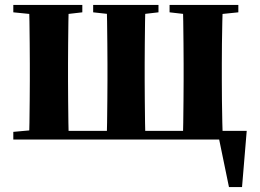

<svg xmlns="http://www.w3.org/2000/svg" viewBox="-20 -566 1055 779"><path d="M97 0Q99 -26 99.5 -68.5Q100 -111 100.5 -157Q101 -203 101 -238V-308Q101 -343 100.5 -389Q100 -435 99.5 -478Q99 -521 97 -546H259Q258 -521 257.5 -478Q257 -435 256.5 -389Q256 -343 256 -308V-238Q256 -203 256.5 -157Q257 -111 257.5 -68.5Q258 -26 259 0ZM412 0Q414 -26 414.5 -68.5Q415 -111 415.5 -157Q416 -203 416 -238V-308Q416 -343 415.5 -389Q415 -435 414.5 -478Q414 -521 412 -546H570Q569 -521 568.5 -478Q568 -435 567.5 -389Q567 -343 567 -308V-238Q567 -203 567.5 -157Q568 -111 568.5 -68.5Q569 -26 570 0ZM722 0Q723 -26 723.5 -68.5Q724 -111 724.5 -157Q725 -203 725 -238V-308Q725 -343 724.5 -389Q724 -435 723.5 -478Q723 -521 722 -546H884Q883 -521 882 -478Q881 -435 880.5 -389Q880 -343 880 -308V-238Q880 -203 880.5 -157Q881 -111 882 -68.5Q883 -26 884 0ZM909 193 862 -35 921 0H182V-35H981L962 193ZM34 -516V-546H314V-516L219 -505H144ZM358 -516V-546H623V-516L528 -505H458ZM668 -516V-546H947V-516L840 -505H764ZM34 0V-31L144 -41H182V0Z"/></svg>

Font: Noto Serif JP Black
Style: Regular
Weight: 900
Designer: Ryoko NISHIZUKA 西塚涼子 (kana & ideographs); Frank Grießhammer (Latin, Greek & Cyrillic); Wenlong ZHANG 张文龙 (bopomofo); San
Foundry: Adobe
Version: Version 2.003-H1;hotconv 1.1.1;makeotfexe 2.6.0